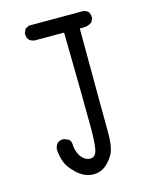

<svg xmlns="http://www.w3.org/2000/svg" viewBox="-116 -851 732 923"><g transform="rotate(-15 250.0 -389.5)"><path d="M235 -4Q189 -4 150 -42Q117 -73 106.5 -102.5Q96 -132 94 -165Q99 -205 136 -205Q143 -205 164 -194Q174 -183 174 -165V-159Q180 -120 198.5 -100.5Q217 -81 238 -81Q259 -81 268 -102Q279 -127 279 -226Q279 -338 273 -699H127Q90 -704 90 -740V-746L100 -766L119 -775H392L411 -766Q421 -754 421 -736V-730L411 -711Q391 -698 365 -698L351 -699Q352 -257 353 -190V-179Q353 -119 342 -88.5Q331 -58 300 -29Q272 -4 235 -4Z"/></g></svg>

Font: Xiaolai SC
Style: Regular
Weight: 400
Designer: Nozomi Seto 瀬戸のぞみ
Version: Version 3.11;December 4, 2020;FontCreator 13.0.0.2613 64-bit